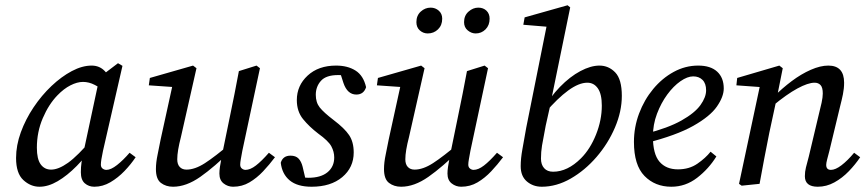

<svg xmlns="http://www.w3.org/2000/svg" viewBox="-20 -698 3286 729"><path d="M130 11Q96 11 68.5 -14.5Q41 -40 41 -98Q41 -146 59 -195.5Q77 -245 107.5 -290.5Q138 -336 175.5 -371.5Q213 -407 252.5 -428Q292 -449 328 -449Q358 -449 378 -428Q398 -407 416 -377L379 -350Q362 -364 340 -375.5Q318 -387 295 -387Q273 -387 247.5 -374Q222 -361 198 -336Q165 -302 142.5 -249.5Q120 -197 120 -137Q120 -94 134.5 -74Q149 -54 174 -54Q202 -54 238.5 -80Q275 -106 331 -172L339 -151Q308 -105 271.5 -68Q235 -31 199 -10Q163 11 130 11ZM338 11Q317 11 302 -2Q287 -15 287 -44Q287 -64 289.5 -81Q292 -98 297 -120L358 -405L428 -458L445 -448L371 -125Q363 -88 363 -73Q363 -63 369.5 -58Q376 -53 384 -53Q401 -53 424.5 -71.5Q448 -90 472 -118L495 -101Q477 -74 452.5 -48.5Q428 -23 399 -6Q370 11 338 11Z M637 11Q610 11 591 -3.5Q572 -18 572 -56Q572 -81 578.5 -111.5Q585 -142 590 -169L638 -388L646 -367L545 -374L549 -402L713 -449L726 -439L667 -178Q660 -151 656.5 -130Q653 -109 653 -93Q653 -74 662.5 -64Q672 -54 688 -54Q720 -54 758 -78.5Q796 -103 860 -157L861 -130Q794 -64 740.5 -26.5Q687 11 637 11ZM865 11Q845 11 829 -1.5Q813 -14 813 -39Q813 -50 815 -64Q817 -78 822 -105L853 -256Q862 -299 870.5 -342Q879 -385 887 -428L954 -449L967 -439L900 -125Q897 -108 894.5 -94.5Q892 -81 892 -73Q892 -63 898.5 -58Q905 -53 912 -53Q930 -53 951.5 -69.5Q973 -86 1001 -118L1024 -101Q1003 -73 979 -47.5Q955 -22 927 -5.5Q899 11 865 11Z M1144 -1 1106 -31Q1121 -27 1130 -25Q1139 -23 1151 -23Q1198 -23 1223.5 -44Q1249 -65 1249 -100Q1249 -122 1238 -142.5Q1227 -163 1188 -191Q1154 -217 1130.5 -246Q1107 -275 1107 -318Q1107 -373 1148 -411Q1189 -449 1256 -449Q1300 -449 1330 -430Q1360 -411 1370 -367Q1361 -339 1333 -339Q1299 -339 1284 -383L1267 -436L1298 -409Q1291 -411 1283 -412Q1275 -413 1264 -413Q1218 -413 1198.5 -391Q1179 -369 1179 -338Q1179 -309 1194 -290Q1209 -271 1247 -242Q1288 -211 1305.5 -185Q1323 -159 1323 -119Q1323 -62 1279.5 -25.5Q1236 11 1163 11Q1109 11 1080 -13Q1051 -37 1046 -80Q1054 -107 1083 -107Q1103 -107 1113.5 -96Q1124 -85 1129 -65Z M1503 11Q1476 11 1457 -3.5Q1438 -18 1438 -56Q1438 -81 1444.5 -111.5Q1451 -142 1456 -169L1504 -388L1512 -367L1411 -374L1415 -402L1579 -449L1592 -439L1533 -178Q1526 -151 1522.5 -130Q1519 -109 1519 -93Q1519 -74 1528.5 -64Q1538 -54 1554 -54Q1586 -54 1624 -78.5Q1662 -103 1726 -157L1727 -130Q1660 -64 1606.5 -26.5Q1553 11 1503 11ZM1731 11Q1711 11 1695 -1.5Q1679 -14 1679 -39Q1679 -50 1681 -64Q1683 -78 1688 -105L1719 -256Q1728 -299 1736.5 -342Q1745 -385 1753 -428L1820 -449L1833 -439L1766 -125Q1763 -108 1760.5 -94.5Q1758 -81 1758 -73Q1758 -63 1764.5 -58Q1771 -53 1778 -53Q1796 -53 1817.5 -69.5Q1839 -86 1867 -118L1890 -101Q1869 -73 1845 -47.5Q1821 -22 1793 -5.5Q1765 11 1731 11ZM1604 -571Q1587 -571 1574 -582.5Q1561 -594 1561 -614Q1561 -639 1577.5 -654Q1594 -669 1615 -669Q1633 -669 1646 -657.5Q1659 -646 1659 -627Q1659 -602 1643 -586.5Q1627 -571 1604 -571ZM1786 -571Q1770 -571 1756 -582.5Q1742 -594 1742 -614Q1742 -639 1759 -654Q1776 -669 1796 -669Q1815 -669 1827 -657.5Q1839 -646 1839 -627Q1839 -602 1823.5 -586.5Q1808 -571 1786 -571Z M2037 11Q2004 11 1980.5 -9Q1957 -29 1957 -67Q1957 -96 1963.5 -131.5Q1970 -167 1978 -213L2058 -612L2075 -595L1967 -604L1972 -632L2135 -678L2145 -670L2073 -319L2071 -306L2052 -221Q2042 -170 2038 -145.5Q2034 -121 2034 -96Q2034 -73 2046 -59.5Q2058 -46 2080 -46Q2135 -46 2186 -97Q2221 -132 2243 -187Q2265 -242 2265 -297Q2265 -341 2250 -362.5Q2235 -384 2210 -384Q2178 -384 2137.5 -354.5Q2097 -325 2050 -270L2039 -276Q2068 -329 2106 -368Q2144 -407 2183.5 -428Q2223 -449 2256 -449Q2291 -449 2316 -423Q2341 -397 2341 -334Q2341 -275 2315 -214Q2289 -153 2245 -102Q2201 -51 2147 -20Q2093 11 2037 11Z M2529 11Q2467 11 2427 -30Q2387 -71 2387 -159Q2387 -215 2406.5 -267Q2426 -319 2460 -360Q2494 -401 2538 -425Q2582 -449 2631 -449Q2678 -449 2703 -426Q2728 -403 2728 -362Q2728 -331 2702 -293.5Q2676 -256 2612 -220Q2548 -184 2434 -155L2431 -190Q2517 -212 2567.5 -240.5Q2618 -269 2639.5 -299Q2661 -329 2661 -355Q2661 -381 2647.5 -394.5Q2634 -408 2612 -408Q2590 -408 2563.5 -389.5Q2537 -371 2513.5 -339Q2490 -307 2474.5 -266Q2459 -225 2459 -180Q2459 -113 2484 -84Q2509 -55 2554 -55Q2597 -55 2628 -76.5Q2659 -98 2678 -122L2700 -104Q2671 -57 2627 -23Q2583 11 2529 11Z M3036 -29Q3036 -46 3040 -62Q3044 -78 3051 -104L3089 -264Q3095 -287 3099.5 -308Q3104 -329 3104 -343Q3104 -366 3095.5 -375Q3087 -384 3073 -384Q3048 -384 3007.5 -362Q2967 -340 2914 -296L2918 -331Q2950 -363 2986 -390Q3022 -417 3058.5 -433Q3095 -449 3125 -449Q3185 -449 3185 -384Q3185 -362 3180.5 -340Q3176 -318 3170 -295L3129 -125Q3124 -106 3120.5 -92.5Q3117 -79 3117 -72Q3117 -53 3135 -53Q3152 -53 3175 -70.5Q3198 -88 3223 -118L3246 -101Q3228 -74 3203 -48Q3178 -22 3148 -5.5Q3118 11 3085 11Q3036 11 3036 -29ZM2864 0 2796 7 2786 0 2867 -380 2887 -366 2776 -374 2779 -402 2939 -449 2952 -439 2929 -324 2901 -194Q2891 -145 2882 -97Q2873 -49 2864 0Z"/></svg>

Font: Lisu Bosa
Style: Italic
Weight: 400
Italic angle: -19°
Designer: David Morse, Annie Olsen, Victor Gaultney, Frank Grießhammer (Latin)
Foundry: SIL International
Version: Version 2.000